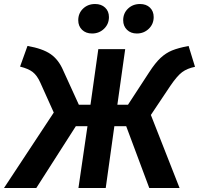

<svg xmlns="http://www.w3.org/2000/svg" viewBox="-57 -937 992 957"><path d="M915 -604Q876 -596 851 -577.5Q826 -559 792 -509L695 -364L838 0H687L572 -308H513L470 0H334L379 -308H321L124 0H-37L211 -376L144 -525Q128 -561 106 -578Q84 -595 43 -605L80 -708Q155 -695 195 -667.5Q235 -640 258 -586L336 -415H394L433 -692H567L528 -415H581L686 -576Q717 -624 743.5 -648.5Q770 -673 800.5 -685.5Q831 -698 883 -708ZM333 -836Q333 -871 357 -894Q381 -917 417 -917Q448 -917 467 -899Q486 -881 486 -852Q486 -817 461.5 -793.5Q437 -770 402 -770Q371 -770 352 -788.5Q333 -807 333 -836ZM557 -836Q557 -871 581 -894Q605 -917 641 -917Q672 -917 690.5 -899Q709 -881 709 -852Q709 -817 684.5 -793.5Q660 -770 625 -770Q595 -770 576 -788.5Q557 -807 557 -836Z"/></svg>

Font: Fira Sans SemiBold
Style: Italic
Weight: 600
Italic angle: -8°
Designer: bBox Type GmbH & Carrois Corporate GbR & Edenspiekermann AG
Foundry: bBox Type GmbH & Carrois Corporate GbR & Edenspiekermann AG
Version: Version 4.301